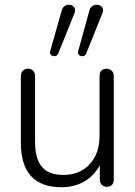

<svg xmlns="http://www.w3.org/2000/svg" viewBox="-20 -782 568 810"><path d="M68 -180V-460Q68 -475 76 -483.5Q84 -492 98 -492Q112 -492 120 -483.5Q128 -475 128 -460V-183Q128 -112 157 -78Q186 -44 247 -44Q316 -44 358 -89Q400 -134 400 -209V-460Q400 -492 430 -492Q443 -492 451.5 -483.5Q460 -475 460 -460V-25Q460 -10 452.5 -2Q445 6 432 6Q418 6 409.5 -2Q401 -10 401 -25V-85Q377 -40 335 -16Q293 8 240 8Q68 8 68 -180ZM327 -545Q318 -545 312.5 -551Q307 -557 310 -567L357 -737Q360 -750 369 -756Q378 -762 388 -762Q399 -762 407 -755.5Q415 -749 415 -738Q415 -732 412 -726L344 -557Q340 -545 327 -545ZM209 -545Q200 -545 194.5 -551Q189 -557 192 -567L240 -737Q244 -750 252 -756Q260 -762 270 -762Q281 -762 289 -755.5Q297 -749 297 -738Q297 -732 294 -726L226 -557Q221 -545 209 -545Z"/></svg>

Font: SN Pro Light
Style: Regular
Weight: 300
Designer: Tobias Whetton
Foundry: Supernotes
Version: Version 1.002